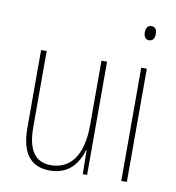

<svg xmlns="http://www.w3.org/2000/svg" viewBox="-82 -797 808 880"><g transform="rotate(10 322.0 -356.5)"><path d="M380 -527H354V-227C354 -82 296 -15 208 -15C138 -15 99 -62 99 -173V-527H73V-166C73 -49 117 10 207 10C300 10 339 -53 356 -112H358L360 0H380Z M553 -723C533 -723 527 -706 527 -690C527 -672 534 -657 552 -657C570 -657 578 -671 578 -691C578 -707 573 -723 553 -723ZM565 -527H539V0H565Z"/></g></svg>

Font: Noto Sans Kannada Condensed Thin
Style: Regular
Weight: 100
Width: 3
Designer: Jelle Bosma - Monotype Design Team
Foundry: Monotype Imaging Inc.
Version: Version 2.005